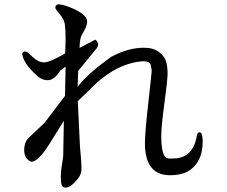

<svg xmlns="http://www.w3.org/2000/svg" viewBox="-20 -832 1040 881"><path d="M896 -225Q910 -225 910 -181Q910 -96 855 -54Q821 -28 760 -28Q645 -28 645 -175Q645 -223 660.5 -360.5Q676 -498 676 -506Q676 -514 672 -532.5Q668 -551 637 -551Q632 -551 610 -548Q493 -529 385 -414L337 -368L347 -159Q354 -88 354 -59.5Q354 -31 336 -10Q304 29 280 29Q265 29 261 10Q259 0 259 -25Q259 -50 270 -114L273 -278L206 -170Q154 -90 126 -90Q121 -90 118 -92Q91 -107 91 -143.5Q91 -180 113 -201L185 -269Q186 -270 278 -392L279 -422Q280 -474 281 -526L257 -509Q229 -464 199.5 -464Q170 -464 146 -488Q88 -542 82 -583Q83 -596 95 -596Q101 -596 106 -592Q111 -588 134 -567Q157 -546 180 -546H183Q209 -546 279 -587Q281 -630 281 -660.5Q281 -691 278 -717Q275 -743 254.5 -766.5Q234 -790 234 -796Q234 -812 250 -812Q266 -812 297 -800Q380 -768 380 -733Q380 -711 356 -673Q346 -658 345 -612Q381 -631 417 -650Q430 -642 430 -628.5Q430 -615 415 -600L339 -507L336 -433Q376 -489 490 -571Q568 -613 640 -613Q684 -613 710 -593Q736 -573 742.5 -548.5Q749 -524 749 -495Q749 -466 734.5 -359Q720 -252 720 -210Q720 -124 742 -109Q749 -104 762 -104.5Q775 -105 781 -105Q866 -109 883 -208Q886 -225 895 -225Z"/></svg>

Font: Sawarabi Mincho
Style: Regular
Weight: 400
Version: Version 1.00